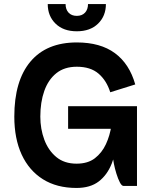

<svg xmlns="http://www.w3.org/2000/svg" viewBox="-20 -920 763 950"><path d="M216.2 -900H304.5Q304.5 -873.5 319.2 -857.5Q334 -841.5 360 -841.5Q386 -841.5 400.8 -857.5Q415.5 -873.5 415.5 -900H504Q504 -840.8 465.2 -803Q426.5 -765.2 360 -765.2Q293.5 -765.2 254.9 -803Q216.2 -840.8 216.2 -900ZM358.5 10Q261 10 192.4 -33.1Q123.8 -76.2 87.2 -155.2Q50.8 -234.2 50.8 -343Q50.8 -520.2 130.5 -615.1Q210.2 -710 360 -710Q476.8 -710 548.6 -657Q620.5 -604 649.2 -502.2L525.5 -463.5Q507.5 -521.2 467.8 -555.5Q428 -589.8 360 -589.8Q298.8 -589.8 258.9 -557.9Q219 -526 199.2 -470.2Q179.5 -414.5 179.5 -343Q179.5 -282.2 199.2 -229Q219 -175.8 258.6 -143Q298.2 -110.2 358.8 -110.2Q414.5 -110.2 449.4 -137Q484.2 -163.8 504 -206.4Q523.8 -249 531.1 -298.5Q538.5 -348 538.5 -394.5H572.2Q572.2 -313 563.8 -240.1Q555.2 -167.2 532.9 -110.8Q510.5 -54.2 468.5 -22.1Q426.5 10 358.5 10ZM657.8 -394.5V0H591.2Q582.2 0 573.1 -17.5Q564 -35 556.1 -60.4Q548.2 -85.8 543.5 -109.8Q538.8 -133.8 538.8 -145.8V-394.5ZM317 -394.5H657.2L656.5 -282.8H317Z"/></svg>

Font: Haskoy
Style: Regular
Weight: 400
Designer: Ertekin Erdin
Foundry: Ertekin Erdin
Version: Version 1.500